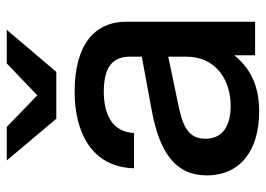

<svg xmlns="http://www.w3.org/2000/svg" viewBox="-129 -643 784 566"><g transform="rotate(-90 263.0 -360.0)"><path d="M383 0H482V-379C482 -473 415 -532 275 -532C157 -532 53 -482 50 -357H154C157 -425 215 -446 275 -446C345 -446 379 -423 379 -368V-334L222 -305C97 -282 29 -235 29 -143C29 -43 103 12 218 12C281 12 338 -6 383 -61ZM234 -72C167 -72 137 -102 137 -146C137 -199 177 -214 240 -227L379 -256V-204C379 -111 305 -72 234 -72ZM196 -586H334L458 -732H359L265 -642L172 -732H73Z"/></g></svg>

Font: Aspekta 500
Style: Regular
Weight: 500
Designer: Ivo Dolenc
Version: Version 2.100